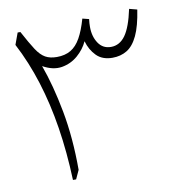

<svg xmlns="http://www.w3.org/2000/svg" viewBox="-83 -830 874 909"><g transform="rotate(-10 354.0 -375.5)"><path d="M597.2 -751.5Q579.1 -666 551.5 -627.4Q523.9 -588.9 481.9 -588.9Q442.9 -588.9 421.4 -621.1Q399.9 -653.3 399.9 -699.2Q399.9 -708 400.4 -717Q400.9 -726.1 402.3 -736.8L371.1 -744.6Q355.5 -689.5 335.7 -654.3Q315.9 -619.1 288.3 -602.8Q260.7 -586.4 221.2 -586.4Q188.5 -586.4 166.3 -598.9Q144 -611.3 123 -643.3Q102.1 -675.3 71.3 -732.9H58.1L37.6 -676.8Q85.9 -584.5 119.1 -478.8Q152.3 -373 171.1 -253.7Q189.9 -134.3 194.8 0H210L229.5 -42.5Q229.5 -196.8 205.1 -326.9Q180.7 -457 144.5 -556.2Q193.4 -528.8 236.8 -536.1Q280.3 -543.5 313.2 -572Q346.2 -600.6 362.8 -637.2Q375 -594.2 403.3 -565.7Q431.6 -537.1 480 -537.1Q520 -537.1 550.3 -555.7Q580.6 -574.2 601.8 -618.9Q623 -663.6 634.8 -741.7Z"/></g></svg>

Font: Pinar-VF
Style: Regular
Weight: 300
Designer: Amin Abedi
Version: Version 3.0